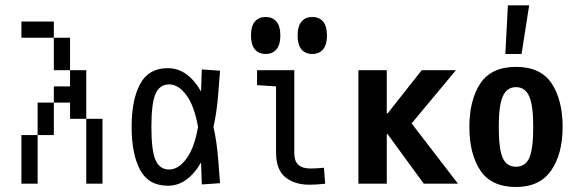

<svg xmlns="http://www.w3.org/2000/svg" viewBox="-20 -708 2228 740"><path d="M187.5 -625V-562.5H62.5V-625ZM250 -562.5V-437.5H187.5V-562.5ZM312.5 -250H250V-312.5H187.5V-375H250V-437.5H312.5ZM125 -312.5H187.5V-187.5H125ZM312.5 -250H375V0H312.5ZM62.5 -187.5H125V0H62.5Z M821.3 -88.9 828.1 -2 757.8 2.9 754.9 -82Q703.1 7.8 627 7.8Q552.7 7.8 520 -53.2Q487.3 -114.3 487.3 -218.8Q487.3 -323.2 520 -384.3Q552.7 -445.3 627 -445.3Q703.1 -445.3 754.9 -355.5L757.8 -440.4L828.1 -435.5L821.3 -348.6Q815.4 -272.5 802.7 -218.8Q815.4 -165 821.3 -88.9ZM743.2 -218.8Q729.5 -298.8 698.7 -340.8Q668 -382.8 631.8 -382.8Q595.7 -382.8 579.6 -346.7Q563.5 -310.5 563.5 -218.8Q563.5 -127 579.6 -90.8Q595.7 -54.7 631.8 -54.7Q668 -54.7 698.7 -96.7Q729.5 -138.7 743.2 -218.8Z M1114.3 -116.2Q1114.3 -58.6 1175.8 -58.6Q1199.2 -58.6 1228.5 -61.5L1233.4 0Q1203.1 3.9 1172.9 3.9Q1114.3 3.9 1079.1 -25.4Q1043.9 -54.7 1043.9 -121.1V-375L970.7 -379.9V-437.5H1114.3ZM947.3 -571.3Q947.3 -607.4 962.4 -625Q977.5 -642.6 1003.9 -642.6Q1030.3 -642.6 1045.4 -625Q1060.5 -607.4 1060.5 -571.3Q1060.5 -535.2 1045.4 -517.6Q1030.3 -500 1003.9 -500Q977.5 -500 962.4 -517.6Q947.3 -535.2 947.3 -571.3ZM1127 -571.3Q1127 -607.4 1142.1 -625Q1157.2 -642.6 1183.6 -642.6Q1210 -642.6 1225.1 -625Q1240.2 -607.4 1240.2 -571.3Q1240.2 -535.2 1225.1 -517.6Q1210 -500 1183.6 -500Q1157.2 -500 1142.1 -517.6Q1127 -535.2 1127 -571.3Z M1745.1 0H1613.3L1473.6 -191.4H1470.7V0H1361.3V-437.5H1470.7V-270.5H1473.6L1605.5 -437.5H1737.3L1566.4 -232.4Z M1789.1 -218.8Q1789.1 -323.2 1831.5 -386.7Q1874 -450.2 1968.8 -450.2Q2063.5 -450.2 2106 -386.7Q2148.4 -323.2 2148.4 -218.8Q2148.4 -115.2 2104.5 -51.3Q2060.5 12.7 1968.8 12.7Q1874 12.7 1831.5 -50.8Q1789.1 -114.3 1789.1 -218.8ZM2035.2 -218.8Q2035.2 -301.8 2019.5 -336.9Q2003.9 -372.1 1968.8 -372.1Q1933.6 -372.1 1918 -336.9Q1902.3 -301.8 1902.3 -218.8Q1902.3 -133.8 1917.5 -99.6Q1932.6 -65.4 1968.8 -65.4Q2004.9 -65.4 2020 -99.6Q2035.2 -133.8 2035.2 -218.8ZM2019.5 -687.5 1990.2 -500H1927.7L1937.5 -687.5Z"/></svg>

Font: Sudo
Style: Bold
Weight: 700
Monospace: yes
Designer: Jens Kutilek
Foundry: Jens Kutilek
Version: Version 0.040